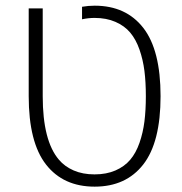

<svg xmlns="http://www.w3.org/2000/svg" viewBox="-20 -660 654 689"><path d="M319.8 -639.6Q432.1 -639.6 494.1 -560.1Q556.2 -480.5 556.2 -314.9Q556.2 -149.4 494.1 -69.8Q432.1 9.8 319.6 9.8Q207 9.8 145 -69.8Q83 -149.4 83 -314.9V-629.9H133.3V-314.9Q133.3 -154.8 191.4 -86.9Q211.9 -62.5 244.4 -48.3Q276.9 -34.2 319.3 -34.2Q361.8 -34.2 394.3 -48.3Q426.8 -62.5 447.3 -86.7Q467.8 -110.8 480.5 -147.2Q493.2 -183.6 498.3 -224.1Q503.4 -264.6 503.4 -314.9Q503.4 -365.2 498.3 -405.5Q493.2 -445.8 480.5 -482.2Q467.8 -518.6 447.3 -543Q426.8 -567.4 394.3 -581.5Q361.8 -595.7 319.3 -595.7Q297.4 -595.7 274.4 -590.8V-635.7Q296.9 -639.6 319.8 -639.6Z"/></svg>

Font: Open Sans Hebrew Light
Style: Regular
Weight: 300
Foundry: Ascender Corporation, Yanek Iontef
Version: Version 2.001;PS 002.001;hotconv 1.0.70;makeotf.lib2.5.58329